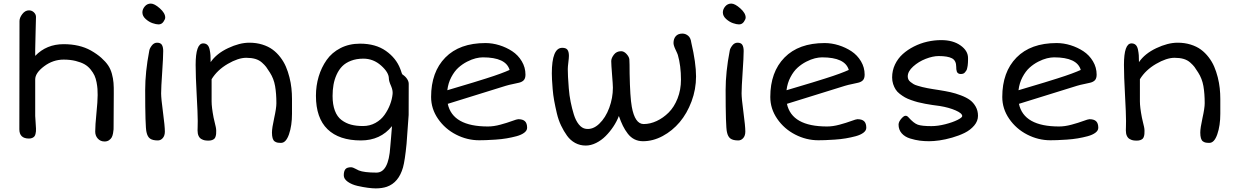

<svg xmlns="http://www.w3.org/2000/svg" viewBox="-20 -778 6960 1081"><path d="M88.9 -50.3 89.8 -659.7Q89.8 -678.2 105.7 -699Q121.6 -719.7 143.1 -719.7Q159.2 -719.7 170.9 -708.5Q182.6 -697.3 182.6 -682.6Q182.6 -659.2 180.4 -595.9Q178.2 -532.7 178.2 -500V-463.4Q241.7 -529.3 338.4 -529.3Q427.7 -529.3 491.7 -493.7Q526.9 -473.6 550.8 -452.1Q574.7 -430.7 588.6 -410.2Q602.5 -389.6 609.9 -362.8Q617.2 -335.9 619.1 -311.5Q621.1 -287.1 620.6 -251.5L619.6 -69.8Q619.6 -57.6 619.4 -49.8Q619.1 -42 616.5 -27.6Q613.8 -13.2 608.9 -4.4Q604 4.4 593.8 11.5Q583.5 18.6 568.8 18.6Q545.4 18.6 530.8 2.4Q516.1 -13.7 516.1 -37.1Q516.1 -72.3 522.9 -140.1Q529.8 -208 529.8 -242.7Q529.8 -262.2 528.8 -277.3Q527.8 -292.5 523.7 -314.5Q519.5 -336.4 512 -352.8Q504.4 -369.1 490 -387Q475.6 -404.8 456.1 -416Q436.5 -427.2 406.2 -434.8Q376 -442.4 338.4 -442.4Q278.3 -442.4 228.3 -404.8Q178.2 -367.2 178.2 -330.6V-125Q178.2 -115.2 180.4 -90.6Q182.6 -65.9 182.6 -54.7Q182.6 -44.4 182.4 -38.6Q182.1 -32.7 179.9 -23.9Q177.7 -15.1 173.8 -10.3Q169.9 -5.4 162.1 -1.7Q154.3 2 143.1 2Q88.9 2 88.9 -50.3Z M872.6 -640.6Q859.4 -640.6 839.1 -647.5Q818.8 -654.3 800.3 -670.9Q781.7 -687.5 781.7 -708Q781.7 -726.1 795.2 -741.9Q808.6 -757.8 829.1 -757.8Q849.6 -757.8 879.9 -731Q910.2 -704.1 910.2 -679.2Q910.2 -669.4 899.9 -655Q889.6 -640.6 872.6 -640.6ZM804.7 -34.7Q797.4 -65.4 797.4 -271Q797.4 -372.6 820.3 -491.7Q821.8 -504.4 834.2 -521Q846.7 -537.6 864.3 -537.6Q884.3 -537.6 891.6 -525.1Q898.9 -512.7 898.9 -490.7Q898.9 -456.1 893.1 -370.8Q887.2 -285.6 887.2 -252.4Q887.2 -223.6 897.7 -145.5Q908.2 -67.4 908.2 -37.1Q908.2 -14.2 896.5 -0.7Q884.8 12.7 868.7 12.7Q839.4 12.7 824.7 2.2Q810.1 -8.3 804.7 -34.7Z M1092.3 -43.9Q1092.3 -46.9 1092.8 -64Q1093.3 -81.1 1093.3 -97.2Q1093.3 -137.7 1087.4 -243.7Q1081.5 -349.6 1081.5 -412.6Q1081.5 -533.7 1124 -533.7Q1138.7 -533.7 1147.7 -525.1Q1156.7 -516.6 1160.4 -498.8Q1164.1 -481 1165 -466.8Q1166 -452.6 1166 -428.2Q1198.7 -476.1 1263.7 -506.8Q1328.6 -537.6 1383.8 -537.6Q1423.3 -537.6 1457 -527.1Q1490.7 -516.6 1514.9 -498.8Q1539.1 -481 1558.3 -455.8Q1577.6 -430.7 1589.6 -402.8Q1601.6 -375 1609.6 -343Q1617.7 -311 1620.8 -281.2Q1624 -251.5 1624 -220.7V-137.7Q1624 -70.8 1607.2 -22.2Q1590.3 26.4 1562.5 26.4Q1549.8 26.4 1542 24.9Q1534.2 23.4 1526.4 18.1Q1518.6 12.7 1514.9 0.2Q1511.2 -12.2 1511.2 -31.7Q1511.2 -57.1 1523.7 -113.3Q1536.1 -169.4 1536.1 -196.8Q1536.1 -251.5 1528.8 -293.5Q1521.5 -335.4 1499.5 -369.6Q1486.3 -390.6 1478.5 -401.1Q1470.7 -411.6 1454.8 -425.8Q1439 -439.9 1417.2 -446.3Q1395.5 -452.6 1366.2 -452.6Q1321.3 -452.6 1262.2 -418.2Q1203.1 -383.8 1171.4 -332V-207Q1171.4 -174.3 1182.6 -115.7Q1184.6 -106 1188.5 -90.3Q1192.4 -74.7 1194.8 -63.2Q1197.3 -51.8 1197.3 -42Q1197.3 -31.2 1196.8 -24.4Q1196.3 -17.6 1193.8 -9.5Q1191.4 -1.5 1187 2.9Q1182.6 7.3 1174.3 10.5Q1166 13.7 1153.8 13.7Q1141.6 13.7 1132.6 12Q1123.5 10.3 1113.5 4.6Q1103.5 -1 1097.9 -13.2Q1092.3 -25.4 1092.3 -43.9Z M1758.8 -238.8Q1758.8 -295.4 1774.2 -346.9Q1789.6 -398.4 1819.1 -440.4Q1848.6 -482.4 1897.2 -507.3Q1945.8 -532.2 2007.3 -532.2Q2094.7 -532.2 2152.6 -491.5Q2210.4 -450.7 2233.4 -390.6Q2235.4 -385.7 2237.3 -380.1Q2239.3 -374.5 2240.2 -371.3Q2241.2 -368.2 2242.4 -365Q2243.7 -361.8 2244.9 -360.1Q2246.1 -358.4 2247.1 -357.9Q2262.7 -347.7 2272 -333.5Q2281.2 -319.3 2281.2 -306.2L2280.8 -130.9Q2272 0 2269 31.7Q2259.8 126 2249 164.6Q2224.6 250 2158.2 273.4Q2130.9 282.7 2095.2 282.7Q2077.6 282.7 2051.3 279.3Q2024.9 275.9 1992.7 268.6Q1960.4 261.2 1938 245.4Q1915.5 229.5 1915.5 209Q1915.5 187 1924.1 175.3Q1932.6 163.6 1957.5 163.6Q1965.3 163.6 1980.7 171.9Q1996.1 180.2 2000 181.6Q2030.3 193.8 2099.6 193.8Q2168 193.8 2177.2 49.3Q2177.7 37.6 2181.9 -4.9Q2186 -47.4 2187 -67.9Q2122.1 12.7 2012.2 12.7Q1889.2 12.7 1824 -50.5Q1758.8 -113.8 1758.8 -238.8ZM1852.5 -237.8Q1852.5 -189 1865.5 -154.8Q1878.4 -120.6 1902.8 -102.3Q1927.2 -84 1956.5 -76.2Q1985.8 -68.4 2023.9 -68.4Q2062 -68.4 2093.8 -85.9Q2125.5 -103.5 2145 -131.3Q2164.6 -159.2 2176 -189.2Q2187.5 -219.2 2190.4 -249Q2192.4 -269 2182.1 -293Q2169.4 -321.3 2169.4 -335.9Q2169.4 -370.1 2125.7 -408.9Q2082 -447.8 2025.9 -447.8Q1986.8 -447.8 1956.3 -436Q1925.8 -424.3 1906.7 -404.8Q1887.7 -385.3 1875.2 -357.7Q1862.8 -330.1 1857.7 -300.8Q1852.5 -271.5 1852.5 -237.8Z M2407.2 -231.9Q2407.2 -372.6 2487.3 -454.1Q2567.4 -535.6 2713.4 -535.6Q2752.4 -535.6 2791.7 -523.4Q2831.1 -511.2 2864 -489.5Q2897 -467.8 2917.7 -433.1Q2938.5 -398.4 2938.5 -357.9Q2938.5 -337.4 2929.4 -327.1Q2920.4 -316.9 2902.8 -312.5Q2896.5 -310.5 2870.8 -305.4Q2845.2 -300.3 2827.6 -294.9L2501 -193.4Q2528.3 -65.9 2727.1 -65.9Q2759.8 -65.9 2797.6 -76.2Q2835.4 -86.4 2863 -96.7Q2890.6 -106.9 2897.9 -106.9Q2923.8 -106.9 2935.8 -95.2Q2947.8 -83.5 2947.8 -58.6Q2947.8 -43 2931.6 -30.8Q2915.5 -18.6 2888.4 -11.2Q2861.3 -3.9 2832.3 1Q2803.2 5.9 2769.8 8.1Q2736.3 10.3 2715.8 11Q2695.3 11.7 2677.7 11.7Q2609.9 11.7 2547.6 -20.3Q2485.4 -52.2 2446.3 -108.9Q2407.2 -165.5 2407.2 -231.9ZM2498.5 -270Q2501 -271 2559.8 -288.3Q2618.7 -305.7 2644 -313.5Q2669.4 -321.3 2717.5 -336.4Q2765.6 -351.6 2797.1 -363.3Q2828.6 -375 2849.1 -384.3Q2828.6 -455.1 2698.7 -455.1Q2680.7 -455.1 2658.4 -449.7Q2636.2 -444.3 2609.6 -430.7Q2583 -417 2560.8 -397Q2538.6 -377 2521 -343.8Q2503.4 -310.5 2498.5 -270Z M3277.8 41.5Q3245.6 41.5 3218.5 26.9Q3191.4 12.2 3172.6 -13.9Q3153.8 -40 3138.9 -71.3Q3124 -102.5 3115.2 -139.9Q3106.4 -177.2 3100.3 -210.2Q3094.2 -243.2 3091.6 -276.9Q3088.9 -310.5 3087.9 -330.1Q3086.9 -349.6 3086.9 -364.7Q3086.9 -508.8 3145.5 -508.8Q3167 -508.8 3175 -497.6Q3183.1 -486.3 3183.1 -463.4Q3183.1 -451.7 3179.9 -426.5Q3176.8 -401.4 3176.8 -389.2Q3176.8 -370.1 3178 -345.2Q3179.2 -320.3 3182.4 -280.5Q3185.5 -240.7 3192.9 -204.3Q3200.2 -168 3210.7 -133.8Q3221.2 -99.6 3238.8 -77.6Q3256.3 -55.7 3278.3 -52.7Q3317.9 -46.9 3353.8 -81.1Q3389.6 -115.2 3410.2 -170.9Q3430.7 -226.6 3430.7 -284.2Q3430.7 -300.8 3426 -357.9Q3421.4 -415 3421.4 -434.1Q3421.4 -450.7 3436.3 -470.2Q3451.2 -489.7 3477.1 -489.7Q3493.2 -489.7 3507.6 -473.9Q3522 -458 3523.4 -443.8Q3524.9 -422.9 3524.9 -364.3Q3527.3 -231.4 3537.1 -176.8Q3554.7 -79.6 3604 -79.6Q3640.6 -79.6 3677.2 -96.7Q3713.9 -113.8 3744.6 -144.3Q3775.4 -174.8 3794.7 -223.4Q3814 -272 3814 -329.6Q3814 -407.7 3796.4 -468.8Q3794.4 -475.6 3783.2 -499Q3772 -522.5 3772 -536.1Q3772 -559.6 3784.7 -574.2Q3797.4 -588.9 3822.3 -588.9Q3839.4 -588.9 3854 -577.1Q3868.7 -565.4 3872.1 -538.1Q3898.9 -423.8 3898.9 -347.7Q3898.9 -274.9 3873.5 -207Q3848.1 -139.2 3806.9 -90.3Q3765.6 -41.5 3711.2 -12.2Q3656.7 17.1 3600.1 17.1Q3573.7 17.1 3552.2 6.3Q3530.8 -4.4 3514.6 -25.4Q3498.5 -46.4 3487.1 -69.6Q3475.6 -92.8 3464.4 -125Q3452.6 -94.2 3433.1 -64.9Q3413.6 -35.6 3389.6 -11.7Q3365.7 12.2 3336.2 26.9Q3306.6 41.5 3277.8 41.5Z M4140.6 -640.6Q4127.4 -640.6 4107.2 -647.5Q4086.9 -654.3 4068.4 -670.9Q4049.8 -687.5 4049.8 -708Q4049.8 -726.1 4063.2 -741.9Q4076.7 -757.8 4097.2 -757.8Q4117.7 -757.8 4147.9 -731Q4178.2 -704.1 4178.2 -679.2Q4178.2 -669.4 4168 -655Q4157.7 -640.6 4140.6 -640.6ZM4072.8 -34.7Q4065.4 -65.4 4065.4 -271Q4065.4 -372.6 4088.4 -491.7Q4089.8 -504.4 4102.3 -521Q4114.7 -537.6 4132.3 -537.6Q4152.3 -537.6 4159.7 -525.1Q4167 -512.7 4167 -490.7Q4167 -456.1 4161.1 -370.8Q4155.3 -285.6 4155.3 -252.4Q4155.3 -223.6 4165.8 -145.5Q4176.3 -67.4 4176.3 -37.1Q4176.3 -14.2 4164.6 -0.7Q4152.8 12.7 4136.7 12.7Q4107.4 12.7 4092.8 2.2Q4078.1 -8.3 4072.8 -34.7Z M4316.9 -231.9Q4316.9 -372.6 4397 -454.1Q4477.1 -535.6 4623 -535.6Q4662.1 -535.6 4701.4 -523.4Q4740.7 -511.2 4773.7 -489.5Q4806.6 -467.8 4827.4 -433.1Q4848.1 -398.4 4848.1 -357.9Q4848.1 -337.4 4839.1 -327.1Q4830.1 -316.9 4812.5 -312.5Q4806.2 -310.5 4780.5 -305.4Q4754.9 -300.3 4737.3 -294.9L4410.6 -193.4Q4438 -65.9 4636.7 -65.9Q4669.4 -65.9 4707.3 -76.2Q4745.1 -86.4 4772.7 -96.7Q4800.3 -106.9 4807.6 -106.9Q4833.5 -106.9 4845.5 -95.2Q4857.4 -83.5 4857.4 -58.6Q4857.4 -43 4841.3 -30.8Q4825.2 -18.6 4798.1 -11.2Q4771 -3.9 4741.9 1Q4712.9 5.9 4679.4 8.1Q4646 10.3 4625.5 11Q4605 11.7 4587.4 11.7Q4519.5 11.7 4457.3 -20.3Q4395 -52.2 4356 -108.9Q4316.9 -165.5 4316.9 -231.9ZM4408.2 -270Q4410.6 -271 4469.5 -288.3Q4528.3 -305.7 4553.7 -313.5Q4579.1 -321.3 4627.2 -336.4Q4675.3 -351.6 4706.8 -363.3Q4738.3 -375 4758.8 -384.3Q4738.3 -455.1 4608.4 -455.1Q4590.3 -455.1 4568.1 -449.7Q4545.9 -444.3 4519.3 -430.7Q4492.7 -417 4470.5 -397Q4448.2 -377 4430.7 -343.8Q4413.1 -310.5 4408.2 -270Z M5039.1 -76.7Q5039.1 -93.8 5058.8 -114.7Q5078.6 -135.7 5094.2 -118.2Q5124.5 -84 5147.7 -75.9Q5170.9 -67.9 5224.1 -67.9Q5260.3 -67.9 5302.2 -78.6Q5344.2 -89.4 5370.8 -102.8Q5397.5 -116.2 5397.5 -124.5Q5397.5 -140.1 5360.8 -156.2Q5324.2 -172.4 5271.5 -181.2Q5246.6 -184.6 5230.2 -186.8Q5213.9 -189 5189.5 -193.6Q5165 -198.2 5148.2 -202.6Q5131.3 -207 5110.4 -214.4Q5089.4 -221.7 5075.2 -229.7Q5061 -237.8 5046.1 -249.3Q5031.2 -260.7 5022.7 -274.2Q5014.2 -287.6 5008.5 -304.9Q5002.9 -322.3 5002.9 -342.3Q5002.9 -380.9 5019 -414.8Q5035.2 -448.7 5062.5 -473.4Q5089.8 -498 5125.5 -516.1Q5161.1 -534.2 5200.4 -543.2Q5239.7 -552.2 5279.3 -552.2Q5345.7 -552.2 5387.9 -522.2Q5430.2 -492.2 5430.2 -451.7Q5430.2 -441.9 5430.2 -438.2Q5430.2 -434.6 5429.7 -424.1Q5429.2 -413.6 5428.2 -408.4Q5427.2 -403.3 5425.5 -394.5Q5423.8 -385.7 5420.7 -381.1Q5417.5 -376.5 5413.3 -371.1Q5409.2 -365.7 5403.1 -363.5Q5397 -361.3 5389.6 -361.3Q5380.9 -361.3 5375 -365Q5369.1 -368.7 5366.9 -375.7Q5364.7 -382.8 5364.3 -388.2Q5363.8 -393.6 5363.8 -401.4Q5363.8 -437 5339.8 -449.7Q5315.9 -462.4 5265.1 -462.4Q5232.4 -462.4 5192.1 -446.8Q5151.9 -431.2 5121.3 -403.6Q5090.8 -376 5090.8 -347.7Q5090.8 -338.4 5094.5 -330.6Q5098.1 -322.8 5106.4 -316.4Q5114.7 -310.1 5122.8 -304.9Q5130.9 -299.8 5146.2 -295.4Q5161.6 -291 5172.1 -288.1Q5182.6 -285.2 5202.6 -281.5Q5222.7 -277.8 5233.6 -276.1Q5244.6 -274.4 5266.6 -271Q5303.7 -265.1 5331.3 -259Q5358.9 -252.9 5389.9 -241.2Q5420.9 -229.5 5440.7 -215.1Q5460.4 -200.7 5473.4 -177.7Q5486.3 -154.8 5486.3 -126Q5486.3 -96.2 5464.8 -71Q5443.4 -45.9 5411.4 -30Q5379.4 -14.2 5340.8 -3.2Q5302.2 7.8 5269.3 12.5Q5236.3 17.1 5211.4 17.1Q5184.1 17.1 5158.7 13.9Q5133.3 10.7 5104 1.7Q5074.7 -7.3 5056.9 -27.3Q5039.1 -47.4 5039.1 -76.7Z M5623 -231.9Q5623 -372.6 5703.1 -454.1Q5783.2 -535.6 5929.2 -535.6Q5968.3 -535.6 6007.6 -523.4Q6046.9 -511.2 6079.8 -489.5Q6112.8 -467.8 6133.5 -433.1Q6154.3 -398.4 6154.3 -357.9Q6154.3 -337.4 6145.3 -327.1Q6136.2 -316.9 6118.7 -312.5Q6112.3 -310.5 6086.7 -305.4Q6061 -300.3 6043.5 -294.9L5716.8 -193.4Q5744.1 -65.9 5942.9 -65.9Q5975.6 -65.9 6013.4 -76.2Q6051.3 -86.4 6078.9 -96.7Q6106.4 -106.9 6113.8 -106.9Q6139.6 -106.9 6151.6 -95.2Q6163.6 -83.5 6163.6 -58.6Q6163.6 -43 6147.5 -30.8Q6131.3 -18.6 6104.2 -11.2Q6077.1 -3.9 6048.1 1Q6019 5.9 5985.6 8.1Q5952.1 10.3 5931.6 11Q5911.1 11.7 5893.6 11.7Q5825.7 11.7 5763.4 -20.3Q5701.2 -52.2 5662.1 -108.9Q5623 -165.5 5623 -231.9ZM5714.4 -270Q5716.8 -271 5775.6 -288.3Q5834.5 -305.7 5859.9 -313.5Q5885.3 -321.3 5933.3 -336.4Q5981.4 -351.6 6012.9 -363.3Q6044.4 -375 6064.9 -384.3Q6044.4 -455.1 5914.6 -455.1Q5896.5 -455.1 5874.3 -449.7Q5852.1 -444.3 5825.4 -430.7Q5798.8 -417 5776.6 -397Q5754.4 -377 5736.8 -343.8Q5719.2 -310.5 5714.4 -270Z M6318.8 -43.9Q6318.8 -46.9 6319.3 -64Q6319.8 -81.1 6319.8 -97.2Q6319.8 -137.7 6314 -243.7Q6308.1 -349.6 6308.1 -412.6Q6308.1 -533.7 6350.6 -533.7Q6365.2 -533.7 6374.3 -525.1Q6383.3 -516.6 6387 -498.8Q6390.6 -481 6391.6 -466.8Q6392.6 -452.6 6392.6 -428.2Q6425.3 -476.1 6490.2 -506.8Q6555.2 -537.6 6610.4 -537.6Q6649.9 -537.6 6683.6 -527.1Q6717.3 -516.6 6741.5 -498.8Q6765.6 -481 6784.9 -455.8Q6804.2 -430.7 6816.2 -402.8Q6828.1 -375 6836.2 -343Q6844.2 -311 6847.4 -281.2Q6850.6 -251.5 6850.6 -220.7V-137.7Q6850.6 -70.8 6833.7 -22.2Q6816.9 26.4 6789.1 26.4Q6776.4 26.4 6768.6 24.9Q6760.7 23.4 6752.9 18.1Q6745.1 12.7 6741.5 0.2Q6737.8 -12.2 6737.8 -31.7Q6737.8 -57.1 6750.2 -113.3Q6762.7 -169.4 6762.7 -196.8Q6762.7 -251.5 6755.4 -293.5Q6748 -335.4 6726.1 -369.6Q6712.9 -390.6 6705.1 -401.1Q6697.3 -411.6 6681.4 -425.8Q6665.5 -439.9 6643.8 -446.3Q6622.1 -452.6 6592.8 -452.6Q6547.9 -452.6 6488.8 -418.2Q6429.7 -383.8 6397.9 -332V-207Q6397.9 -174.3 6409.2 -115.7Q6411.1 -106 6415 -90.3Q6418.9 -74.7 6421.4 -63.2Q6423.8 -51.8 6423.8 -42Q6423.8 -31.2 6423.3 -24.4Q6422.9 -17.6 6420.4 -9.5Q6418 -1.5 6413.6 2.9Q6409.2 7.3 6400.9 10.5Q6392.6 13.7 6380.4 13.7Q6368.2 13.7 6359.1 12Q6350.1 10.3 6340.1 4.6Q6330.1 -1 6324.5 -13.2Q6318.8 -25.4 6318.8 -43.9Z"/></svg>

Font: Short Stack
Style: Regular
Weight: 400
Designer: James Grieshaber
Foundry: James Grieshaber
Version: Version 1.002